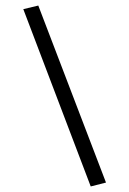

<svg xmlns="http://www.w3.org/2000/svg" viewBox="-20 -654 466 692"><path d="M64 -621 118 -634 362 4 307 18Z"/></svg>

Font: Athiti
Style: Regular
Weight: 400
Designer: CadsonDemak Team
Foundry: CadsonDemak
Version: Version 1.032